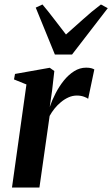

<svg xmlns="http://www.w3.org/2000/svg" viewBox="-20 -837 501 857"><path d="M33.5 0 98 -460 42.5 -482.5 47 -507 202 -534.5 222.5 -520 212.5 -432.5 202 -359.5Q212.5 -390.5 228.5 -421.2Q244.5 -452 265.2 -477.8Q286 -503.5 311 -519.2Q336 -535 364.5 -535Q378.5 -535 387.5 -532.5Q396.5 -530 401 -527L373.5 -396Q369.5 -400 355.2 -405.2Q341 -410.5 323 -410.5Q304 -410.5 286 -402.5Q268 -394.5 252 -381.2Q236 -368 223.2 -352Q210.5 -336 201.5 -319.5L156 0ZM225 -593.5 139.5 -803 169.5 -817Q194.5 -787.5 220.8 -752.8Q247 -718 274.5 -683Q312.5 -716 350 -750.2Q387.5 -784.5 430.5 -817L461 -800.5L301.5 -593.5Z"/></svg>

Font: Merriweather 96pt SemiBold
Style: Italic
Weight: 600
Italic angle: -7.8°
Version: Version 2.101